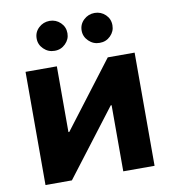

<svg xmlns="http://www.w3.org/2000/svg" viewBox="-85 -839 817 912"><g transform="rotate(-10 324.0 -382.5)"><path d="M586.8 0H435.8V-318.9H431.6L188 0H60.7V-545.9H211.7V-228.7H215.7L457.3 -545.9H586.8ZM214.9 -620.3Q184 -620.1 162 -641.6Q139.9 -663 140.1 -692.2Q139.9 -722.8 162 -743.6Q184 -764.4 214.9 -764.6Q245.5 -764.4 267 -743.6Q288.6 -722.8 288.6 -692.2Q288.6 -663 267 -641.6Q245.5 -620.1 214.9 -620.3ZM431.9 -620.3Q401.3 -620.1 379.2 -641.6Q357.1 -663 357.1 -692.2Q357.1 -722.8 379.2 -743.6Q401.3 -764.4 431.9 -764.6Q462.8 -764.4 484.3 -743.6Q505.8 -722.8 505.6 -692.2Q505.8 -663 484.3 -641.6Q462.8 -620.1 431.9 -620.3Z"/></g></svg>

Font: Inter
Style: Regular
Weight: 400
Designer: Rasmus Andersson
Foundry: rsms
Version: Version 4.000;git-8c9346024